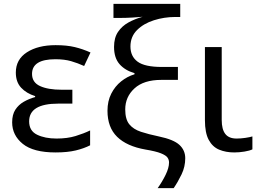

<svg xmlns="http://www.w3.org/2000/svg" viewBox="-20 -780 1346 995"><path d="M355 -315V-243H282Q131 -243 131 -151Q131 -102 172 -82Q213 -62 273 -62Q329 -62 371.5 -75Q414 -88 447 -104V-27Q416 -11 373 -0.5Q330 10 268 10Q153 10 98 -34.5Q43 -79 43 -146Q43 -186 59.5 -211.5Q76 -237 103 -252.5Q130 -268 162 -277V-282Q117 -296 89.5 -325.5Q62 -355 62 -404Q62 -472 119.5 -509Q177 -546 268 -546Q326 -546 367.5 -536Q409 -526 449 -508L416 -438Q383 -453 348.5 -463Q314 -473 267 -473Q146 -473 146 -397Q146 -353 187.5 -334Q229 -315 299 -315Z M537 -206Q537 -256 556.5 -294.5Q576 -333 608 -358.5Q640 -384 677 -395V-401Q628 -415 599.5 -447.5Q571 -480 571 -537Q571 -584 591.5 -614.5Q612 -645 645.5 -663.5Q679 -682 719 -693Q700 -691 666 -689Q632 -687 598 -687H568V-760H914V-692H888Q831 -692 777.5 -675Q724 -658 690 -624Q656 -590 656 -539Q656 -488 693 -460.5Q730 -433 819 -433H902V-366H816Q725 -366 677 -322Q629 -278 629 -213Q629 -162 650 -136Q671 -110 710.5 -97Q750 -84 803 -73Q880 -57 910 -29Q940 -1 940 40Q940 84 921 123.5Q902 163 880 195H797Q820 163 838 126.5Q856 90 856 62Q856 48 848 36.5Q840 25 814 14.5Q788 4 734 -5Q637 -22 587 -71Q537 -120 537 -206Z M1129 -536V-158Q1129 -110 1147.5 -86Q1166 -62 1206 -62Q1228 -62 1251.5 -65.5Q1275 -69 1288 -73V-6Q1274 1 1247 5.5Q1220 10 1194 10Q1150 10 1115.5 -4.5Q1081 -19 1061.5 -55.5Q1042 -92 1042 -157V-536Z"/></svg>

Font: Noto IKEA Latin
Style: Regular
Weight: 400
Designer: Monotype Design Team
Foundry: Monotype Imaging Inc.
Version: Version 1.0